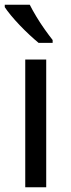

<svg xmlns="http://www.w3.org/2000/svg" viewBox="-21 -786 299 806"><path d="M173 0H85V-536H173ZM104 -766Q115 -744 131.5 -716.5Q148 -689 166.5 -663Q185 -637 200 -618V-606H141Q124 -620 103 -639.5Q82 -659 61.5 -680.5Q41 -702 24.5 -722Q8 -742 -1 -756V-766Z"/></svg>

Font: loriya15
Style: Book
Weight: 400
Designer: Jelle Bosma - Monotype Design Team
Foundry: Monotype Imaging Inc.
Version: Version 2.003